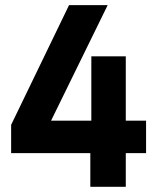

<svg xmlns="http://www.w3.org/2000/svg" viewBox="-20 -720 596 740"><path d="M328.1 0V-129.9H22.9V-238.8L246.1 -700.2H395L176.8 -254.9H332V-502.9H464.8V-254.9H543V-129.9H464.8V0Z"/></svg>

Font: TASA Explorer
Style: Bold
Weight: 700
Designer: Weizhong Zhang
Foundry: Local Remote
Version: Version 1.000;Glyphs 3.1.2 (3151)